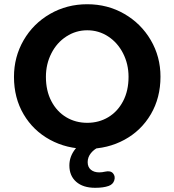

<svg xmlns="http://www.w3.org/2000/svg" viewBox="-20 -699 831 915"><path d="M46.6 -332.8Q46.6 -427.8 92.5 -507.2Q138.4 -586.6 218.5 -632.7Q298.7 -678.8 395.7 -678.8Q492.9 -678.8 572.5 -632.8Q652.2 -586.8 698.5 -507.8Q744.8 -428.8 744.8 -333.6Q744.8 -233 698.9 -154.7Q653 -76.4 573.2 -33Q493.5 10.4 395.7 10.4Q297.9 10.4 218.1 -33Q138.4 -76.4 92.5 -154.3Q46.6 -232.2 46.6 -332.8ZM592.6 -332.8Q592.6 -393.7 566.5 -444.9Q540.4 -496 495.4 -525.3Q450.4 -554.7 395.7 -554.7Q341.8 -554.7 296.4 -525.3Q250.9 -496 224.9 -444.9Q198.8 -393.7 198.8 -332.8Q198.8 -266.3 224.9 -216.7Q250.9 -167.1 295.6 -140.4Q340.2 -113.7 395.7 -113.7Q451.2 -113.7 495.8 -140.4Q540.4 -167.1 566.5 -216.7Q592.6 -266.3 592.6 -332.8ZM310.6 89.6Q310.6 46.7 338.9 11Q367.2 -24.7 415 -44L455.5 0Q429.5 10.8 413.6 30.4Q397.8 50 397.8 73.5Q397.8 97.3 413.1 109.9Q428.3 122.5 452.9 122.5Q466.5 122.5 481.7 118.9Q507 113.3 518.8 127.2Q530.6 141.2 524.6 160.5Q518.6 179.8 497.5 187.2Q472.9 196 433.5 196Q375.8 196 343.2 167.4Q310.6 138.8 310.6 89.6Z"/></svg>

Font: SN Pro Thin
Style: Regular
Weight: 200
Designer: Tobias Whetton
Foundry: Supernotes
Version: Version 1.003;Glyphs 3.3 (3324)